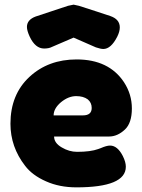

<svg xmlns="http://www.w3.org/2000/svg" viewBox="-20 -794 613 827"><path d="M273 -769 134 -723Q96 -709 96 -678Q96 -662 108 -636Q132 -585 170 -585Q191 -585 204 -592L297 -632L393 -590Q414 -583 425 -583Q458 -583 485 -636Q496 -658 496 -676Q496 -711 455 -725Q444 -729 399 -743.5Q354 -758 320 -769L297 -774ZM548 -327Q548 -388 514 -440Q449 -538 310 -538Q188 -538 107 -463Q25 -387 25 -261Q25 -161 88 -80Q119 -39 178 -13Q236 13 309 13Q522 13 522 -76Q522 -96 509 -122Q486 -167 454 -167Q439 -167 414 -156L403 -152Q370 -140 312 -140Q278 -140 246 -159Q213 -178 213 -206H450Q486 -206 518 -236Q548 -264 548 -327ZM211 -297Q211 -327 243 -354Q275 -380 308 -380Q339 -380 358 -366Q375 -352 375 -329Q375 -297 337 -297Z"/></svg>

Font: FredokaOneMacrons
Style: Regular
Weight: 500
Designer: ""
Foundry: ""
Version: ""